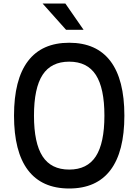

<svg xmlns="http://www.w3.org/2000/svg" viewBox="-20 -1060 790 1096"><path d="M375 16Q219 16 139.5 -89Q60 -194 60 -400Q60 -606 139.5 -711Q219 -816 375 -816Q531 -816 610.5 -711Q690 -606 690 -400Q690 -194 610.5 -89Q531 16 375 16ZM375 -92Q478 -92 527 -167.5Q576 -243 576 -400Q576 -557 527 -632.5Q478 -708 375 -708Q272 -708 223 -632.5Q174 -557 174 -400Q174 -243 223 -167.5Q272 -92 375 -92ZM457 -890H357L223 -1040H353Z"/></svg>

Font: Martian Mono SemiExpanded
Style: Regular
Weight: 400
Width: 6
Monospace: yes
Designer: Roman Shamin
Foundry: Evil Martians
Version: Version 1.000